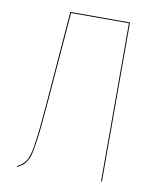

<svg xmlns="http://www.w3.org/2000/svg" viewBox="-78 -743 675 808"><g transform="rotate(10 259.0 -339.0)"><path d="M157.2 -680.2H412.1V0H408.2V-676.3H161.1L130.4 -298.3Q124.5 -228.5 120.6 -187.7Q116.7 -147 111.3 -112.3Q106 -77.6 101.8 -61.8Q97.7 -45.9 88.9 -32Q80.1 -18.1 72.5 -12.7Q64.9 -7.3 49.3 1.5L48.8 -2.4Q59.6 -8.8 65.4 -12.7Q71.3 -16.6 78.6 -24.7Q85.9 -32.7 89.6 -40.5Q93.3 -48.3 98.1 -64.7Q103 -81.1 105.7 -99.4Q108.4 -117.7 112.3 -148.4Q116.2 -179.2 119.1 -213.6Q122.1 -248 126.5 -299.3Z"/></g></svg>

Font: Fira Sans Compressed Four
Style: Regular
Weight: 100
Width: 1
Designer: Carrois Corporate & Edenspiekermann AG
Foundry: Carrois Corporate GbR & Edenspiekermann AG
Version: Version 4.203;PS 004.203;hotconv 1.0.88;makeotf.lib2.5.64775